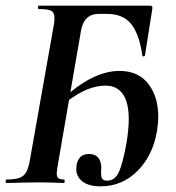

<svg xmlns="http://www.w3.org/2000/svg" viewBox="-28 -645 619 677"><path d="M241 -49Q241 -73 252 -87.5Q263 -102 287 -102Q308 -102 319 -88Q330 -74 329 -50Q327 -26 331 -17Q335 -8 350 -8Q376 -8 390 -36Q404 -64 418 -140Q426 -191 426 -224Q426 -284 405 -313.5Q384 -343 345 -343Q267 -343 180 -263L171 -276Q236 -339 290 -367Q344 -395 393 -395Q459 -395 494.5 -350Q530 -305 530 -233Q530 -210 525 -180Q510 -95 456 -41.5Q402 12 327 12Q285 12 263 -5Q241 -22 241 -49ZM-6 -12Q25 -12 41 -18Q57 -24 65 -39Q73 -54 78 -84L160 -547Q164 -566 164 -581Q164 -601 152.5 -607Q141 -613 109 -613Q106 -613 106 -619Q106 -625 109 -625H502Q511 -625 509 -613L483 -449Q482 -446 478 -446Q474 -446 474 -449Q463 -525 434.5 -560.5Q406 -596 349 -596H320Q269 -596 258 -539L179 -82Q172 -44 172 -35Q172 -21 178 -16.5Q184 -12 198 -12Q200 -12 200 -6Q200 0 198 0Q176 0 163 -1L111 -2L44 -1Q26 0 -6 0Q-8 0 -8 -6Q-8 -12 -6 -12Z"/></svg>

Font: Cormorant Infant
Style: Bold Italic
Weight: 700
Italic angle: -10°
Designer: Christian Thalmann (Catharsis Fonts)
Foundry: Catharsis Fonts
Version: Version 4.000